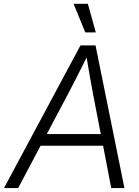

<svg xmlns="http://www.w3.org/2000/svg" viewBox="-53 -959 707 979"><path d="M-32.7 0 357.4 -727.5H434.1L581.5 0H514.2L472.7 -215.8H153.8L39.6 0ZM185.5 -275.4H460.9L421.4 -480Q414.6 -517.6 406.5 -561.5Q398.4 -605.5 388.7 -666Q358.4 -605.5 336.2 -561.5Q314 -517.6 293.9 -480ZM381.8 -793.9 322.3 -939.5H395L435.5 -793.9Z"/></svg>

Font: Inter Display Light
Style: Italic
Weight: 300
Italic angle: -9.39999°
Designer: Rasmus Andersson
Foundry: rsms
Version: Version 4.000;git-a52131595